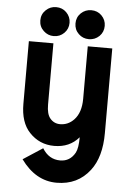

<svg xmlns="http://www.w3.org/2000/svg" viewBox="-61 -776 709 1028"><g transform="rotate(5 293.0 -262.5)"><path d="M387.7 -731.4Q420.9 -731.4 442.9 -709.5Q466.3 -686 466.3 -653.8Q466.3 -620.6 443.4 -598.1Q419.9 -575.7 387.7 -575.7Q355 -575.7 332.5 -597.7Q309.1 -620.1 309.1 -653.8Q309.1 -687 332.5 -709.5Q356 -731.4 387.7 -731.4ZM198.7 -731.4Q231.9 -731.4 253.9 -709.5Q277.3 -686 277.3 -653.8Q277.3 -621.1 254.4 -598.4Q231.4 -575.7 198.7 -575.7Q167 -575.7 144 -597.7Q120.1 -620.1 120.1 -653.8Q120.1 -687 144 -709.5Q167 -731.4 198.7 -731.4ZM68.8 -537.1H200.7V-207.5Q200.7 -156.7 220.2 -133.8Q241.2 -108.9 273.9 -108.9Q316.9 -108.9 348.1 -141.6Q385.3 -180.7 385.3 -254.9V-537.1H517.1V-82Q517.1 46.4 460.9 119.6Q395.5 205.1 282.5 205.1Q169.4 205.1 90.3 95.7L195.3 27.3Q230 84.5 291 84.5Q343.8 84.5 371.1 35.6Q384.8 9.8 384.8 -48.3Q335.4 9.8 252.4 9.8Q172.9 9.8 118.7 -47.9Q68.8 -100.6 68.8 -200.7Z"/></g></svg>

Font: Consola Mono
Style: Bold
Weight: 700
Monospace: yes
Designer: Wojciech Kalinowski "wmk69" (wmk69@o2.pl)
Foundry: Wojciech Kalinowski "wmk69" (wmk69@o2.pl)
Version: Version 2.1.0